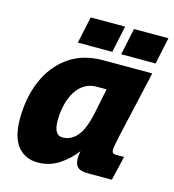

<svg xmlns="http://www.w3.org/2000/svg" viewBox="-109 -813 828 916"><g transform="rotate(15 305.0 -355.0)"><path d="M160 12Q98 12 61.5 -32.5Q25 -77 25 -168Q25 -273 61 -357Q97 -441 166.5 -490.5Q236 -540 336 -540H579L506 -218Q501 -195 496.5 -172.5Q492 -150 492 -138Q492 -120 512 -120H552L524 0H408Q368 0 354 -14.5Q340 -29 340 -56Q340 -71 344 -93Q312 -50 265.5 -19Q219 12 160 12ZM244 -134Q285 -134 315.5 -169Q346 -204 364 -292L388 -410H340Q295 -410 264 -382.5Q233 -355 217 -308.5Q201 -262 201 -206Q201 -134 244 -134ZM198 -590 226 -722H396L368 -590ZM412 -590 440 -722H610L582 -590Z"/></g></svg>

Font: Geist Mono Black
Style: Italic
Weight: 900
Italic angle: -12°
Monospace: yes
Designer: Basement.studio, Andrés Briganti, Mateo Zaragoza
Foundry: Basement.studio, Vercel, Andrés Briganti, Guido Ferreyra, Mateo Zaragoza
Version: Version 1.500; ttfautohint (v1.8.4.7-5d5b)